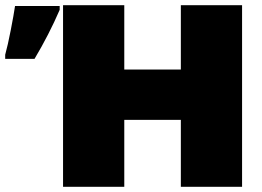

<svg xmlns="http://www.w3.org/2000/svg" viewBox="-186 -720 1010 740"><path d="M747 -700V0H511V-258H293V0H57V-700H293V-452H511V-700ZM-166 -509Q-156 -545 -144.5 -604Q-133 -663 -128 -697H44V-682Q3 -587 -53 -493H-166Z"/></svg>

Font: AtCorfu Sans
Style: AtCorfu Sans Black
Weight: 900
Designer: Kostas Teopoulos
Foundry: Kostas Teopoulos
Version: Version 1.00 July 8, 2025, initial release